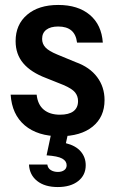

<svg xmlns="http://www.w3.org/2000/svg" viewBox="-20 -540 461 775"><path d="M221 10Q132 10 80 -34Q28 -78 23 -158H128Q132 -118 156.5 -97.5Q181 -77 222 -77Q258 -77 276.5 -91Q295 -105 295 -132Q295 -152 283 -167Q271 -182 236 -197L166 -225Q105 -248 74 -284.5Q43 -321 43 -374Q43 -441 89.5 -480.5Q136 -520 215 -520Q295 -520 342.5 -480Q390 -440 395 -368H291Q287 -401 268 -417Q249 -433 215 -433Q184 -433 167 -420Q150 -407 150 -383Q150 -363 163.5 -348.5Q177 -334 211 -320L286 -289Q342 -269 372 -229Q402 -189 402 -136Q402 -68 354 -29Q306 10 221 10ZM213 215Q161 215 130 190.5Q99 166 97 124H171Q173 139 185 146.5Q197 154 214 154Q229 154 239 147Q249 140 249 127Q249 110 231 100Q213 90 168 87L189 -12H257L246 38Q286 48 306 71.5Q326 95 326 127Q326 167 295.5 191Q265 215 213 215Z"/></svg>

Font: Instrument Sans SemiCondensed SemiBold
Style: Regular
Weight: 600
Width: 4
Designer: Rodrigo Fuenzalida
Foundry: fragTYPE
Version: Version 1.000;gftools[0.9.28]